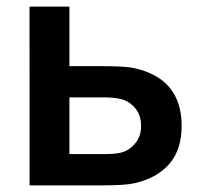

<svg xmlns="http://www.w3.org/2000/svg" viewBox="-20 -560 609 580"><path d="M288.2 0H69.3L69.2 -540H189.7V-360.2H286.5Q309.2 -360.2 337.4 -359.2Q365.6 -358.2 384.7 -354.3Q430.2 -344.6 462.4 -322.6Q494.6 -300.6 511.6 -265Q528.7 -229.5 528.7 -179.3Q528.7 -108 491.8 -65.2Q454.8 -22.4 388.3 -7Q368.6 -2.5 339.7 -1.2Q310.8 0 288.2 0ZM189.7 -265.7V-94.5H298.7Q309.6 -94.5 323.1 -95.5Q336.6 -96.5 348.8 -99.8Q371.2 -106.2 388.7 -127.3Q406.2 -148.3 406.2 -179.3Q406.2 -212.1 388.5 -233.1Q370.9 -254.2 345.7 -260.5Q333.8 -263.7 321.5 -264.7Q309.2 -265.7 298.7 -265.7Z"/></svg>

Font: Manrope Variable Light
Style: Regular
Weight: 200
Designer: Mikhail Sharanda
Foundry: Mikhail Sharanda
Version: Version 4.505